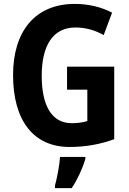

<svg xmlns="http://www.w3.org/2000/svg" viewBox="-20 -744 663 985"><path d="M324 -402V-284H428V-123C406 -116 378 -112 348 -112C243 -112 194 -206 194 -355C194 -511 252 -603 367 -603C419 -603 468 -589 512 -564L555 -679C504 -706 438 -724 364 -724C159 -724 47 -582 47 -359C47 -128 150 10 337 10C419 10 496 -4 566 -30V-402ZM418 71V61H288C286 101 272 172 262 208V221H348C378 176 403 122 418 71Z"/></svg>

Font: Noto Sans Thai Looped Condensed
Style: Bold
Weight: 700
Width: 3
Designer: Sasikarn Vongin, Ben Mitchell
Foundry: The Fontpad Ltd
Version: Version 1.001